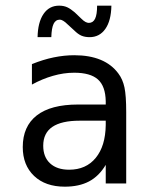

<svg xmlns="http://www.w3.org/2000/svg" viewBox="-20 -665 540 696"><path d="M268.6 -227.5Q203.1 -227.5 169.9 -205.1Q136.7 -182.6 136.7 -136.7Q136.7 -95.7 161.6 -72.8Q186.5 -49.8 230.5 -49.8Q292 -49.8 327.1 -92.8Q362.3 -135.7 363.3 -211.9V-227.5ZM437.5 -258.8V0H363.3V-67.4Q338.9 -26.4 302.7 -7.3Q266.6 11.7 214.8 11.7Q144.5 11.7 103.5 -27.3Q62.5 -66.4 62.5 -131.8Q62.5 -207 113.3 -246.6Q164.1 -286.1 262.7 -286.1H363.3V-297.9Q362.3 -352.5 335 -377Q307.6 -401.4 249 -401.4Q210.9 -401.4 171.9 -390.1Q132.8 -378.9 95.7 -358.4V-432.6Q136.7 -449.2 174.8 -457Q212.9 -464.8 249 -464.8Q304.7 -464.8 344.7 -448.2Q384.8 -431.6 409.2 -398.4Q424.8 -377.9 431.2 -348.1Q437.5 -318.4 437.5 -258.8ZM248 -555.7 224.6 -577.1Q216.8 -585 209.5 -589.4Q202.1 -593.8 197.3 -593.8Q181.6 -593.8 174.3 -578.6Q167 -563.5 166 -530.3H116.2Q117.2 -584 137.7 -614.3Q158.2 -644.5 194.3 -644.5Q210.9 -644.5 223.6 -638.7Q236.3 -632.8 251 -620.1L274.4 -597.7Q283.2 -588.9 290 -585.4Q296.9 -582 301.8 -582Q317.4 -582 324.7 -597.2Q332 -612.3 332 -644.5H383.8Q382.8 -589.8 361.8 -560.1Q340.8 -530.3 304.7 -530.3Q288.1 -530.3 275.4 -535.6Q262.7 -541 248 -555.7Z"/></svg>

Font: BabelStone Marchen
Style: Regular
Weight: 400
Designer: Andrew West
Foundry: Andrew West
Version: Version 9.003 2021-11-11